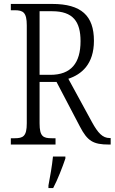

<svg xmlns="http://www.w3.org/2000/svg" viewBox="-20 -734 582 975"><path d="M35 0H262V-32H243C199 -32 181 -41 181 -108V-318H267L386 -91C424 -18 453 0 533 0H542V-33H537C501 -33 477 -59 447 -114L327 -334C394 -356 457 -408 457 -527C457 -654 393 -714 245 -714H35V-682H54C97 -682 116 -672 116 -605V-108C116 -41 97 -32 54 -32H35ZM236 -354H181V-677H245C351 -677 389 -624 389 -525C389 -414 341 -354 236 -354ZM226 208V221H250C272 180 298 113 312 71V61H249C244 110 235 161 226 208Z"/></svg>

Font: Noto Serif Myanmar Condensed Light
Style: Regular
Weight: 300
Width: 3
Designer: Ben Mitchell and the Monotype Design Team
Foundry: Monotype Imaging Inc.
Version: Version 2.106